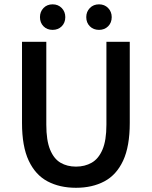

<svg xmlns="http://www.w3.org/2000/svg" viewBox="-20 -871 714 903"><path d="M337.4 12.2Q260.7 12.2 203.6 -18.1Q146.5 -48.3 115 -115.5Q83.5 -182.6 83.5 -293V-674.3H197.8V-284.7Q197.8 -210.4 215.6 -167.2Q233.4 -124 264.6 -105.7Q295.9 -87.4 337.4 -87.4Q378.9 -87.4 411.1 -105.7Q443.4 -124 461.9 -167.2Q480.5 -210.4 480.5 -284.7V-674.3H590.3V-293Q590.3 -182.6 559.1 -115.5Q527.8 -48.3 470.9 -18.1Q414.1 12.2 337.4 12.2ZM227.5 -730.5Q201.2 -730.5 184.6 -747.3Q168 -764.2 168 -790.5Q168 -815.9 184.6 -833.3Q201.2 -850.6 227.5 -850.6Q253.4 -850.6 270.3 -833.3Q287.1 -815.9 287.1 -790.5Q287.1 -764.2 270.3 -747.3Q253.4 -730.5 227.5 -730.5ZM445.8 -730.5Q419.4 -730.5 402.6 -747.3Q385.7 -764.2 385.7 -790.5Q385.7 -815.9 402.6 -833.3Q419.4 -850.6 445.8 -850.6Q471.7 -850.6 488.5 -833.3Q505.4 -815.9 505.4 -790.5Q505.4 -764.2 488.5 -747.3Q471.7 -730.5 445.8 -730.5Z"/></svg>

Font: Akatab
Style: Bold
Weight: 700
Designer: SIL Global
Foundry: SIL Global
Version: Version 4.100